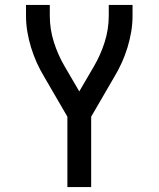

<svg xmlns="http://www.w3.org/2000/svg" viewBox="-20 -540 640 775"><path d="M252 215V-69L159 -229Q142 -257 128.5 -287Q115 -317 105.5 -348Q96 -379 90.5 -411Q85 -443 85 -476V-520H181V-476Q181 -422 197.5 -370Q214 -318 241 -272L300 -171L359 -272Q386 -318 402.5 -370Q419 -422 419 -476V-520H515V-476Q515 -443 509.5 -411Q504 -379 494.5 -348Q485 -317 471.5 -287Q458 -257 441 -229L348 -69V215Z"/></svg>

Font: Zed Mono Medium Extended
Style: Regular
Weight: 500
Width: 7
Monospace: yes
Designer: Belleve Invis
Foundry: Belleve Invis
Version: Version 1.0.0; ttfautohint (v1.8.4)